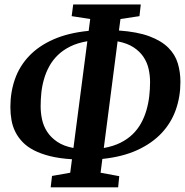

<svg xmlns="http://www.w3.org/2000/svg" viewBox="-20 -798 818 849"><path d="M210 -20 290.5 -34.2 298.3 -93.8Q243.7 -97.2 202.1 -107.4Q160.6 -117.7 130.4 -133.3Q100.1 -148.9 80.1 -169.7Q60.1 -190.4 47.9 -214.8Q35.6 -239.3 30.8 -267.1Q25.9 -294.9 25.9 -324.7Q25.9 -390.6 46.1 -448.2Q66.4 -505.9 108.9 -550.5Q151.4 -595.2 216.8 -624Q282.2 -652.8 372.1 -661.6L378.9 -713.9L296.9 -726.6L303.7 -778.3H602.5L596.7 -726.6L512.7 -713.9L505.9 -663.1Q587.9 -657.2 640.6 -637.5Q693.4 -617.7 723.9 -587.4Q754.4 -557.1 766.1 -518.3Q777.8 -479.5 777.8 -436Q777.8 -370.1 757.3 -312.3Q736.8 -254.4 694.3 -209.2Q651.9 -164.1 586.9 -134.3Q522 -104.5 432.6 -95.2L424.8 -34.2L507.3 -19L502.4 30.3H204.1ZM366.2 -615.7Q322.8 -608.4 290.8 -592.5Q258.8 -576.7 235.8 -554.4Q212.9 -532.2 198 -505.1Q183.1 -478 174.6 -448.2Q166 -418.5 162.8 -387.7Q159.7 -356.9 159.7 -327.6Q159.7 -298.8 166 -269.5Q172.4 -240.2 188.7 -215.1Q205.1 -189.9 233.2 -170.9Q261.2 -151.9 304.7 -143.6ZM439 -143.6Q480.5 -150.9 512 -166.5Q543.5 -182.1 566.2 -204.1Q588.9 -226.1 603.8 -253.2Q618.7 -280.3 627.4 -310.3Q636.2 -340.3 639.9 -372.1Q643.6 -403.8 643.6 -435.5Q643.6 -464.4 637.2 -492.9Q630.9 -521.5 614.7 -545.9Q598.6 -570.3 570.8 -588.6Q543 -606.9 500 -615.2Z"/></svg>

Font: Merriweather Bold
Style: Italic
Weight: 700
Italic angle: -7°
Designer: Eben Sorkin ( eben@eyebytes.com )
Foundry: Eben Sorkin ( eben@eyebytes.com )
Version: Version 1.5; ttfautohint (v0.97) -l 13 -r 13 -G 200 -x 24 -f